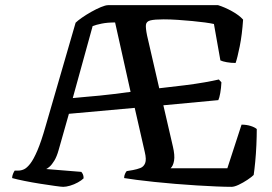

<svg xmlns="http://www.w3.org/2000/svg" viewBox="-20 -724 1055 744"><path d="M225 0Q218 0 193 -3.5Q168 -7 136 -12Q104 -17 74.5 -23Q45 -29 27 -34Q27 -42 30.5 -50.5Q34 -59 37 -63H51Q62 -63 73 -68Q84 -73 97 -89.5Q110 -106 125 -141Q140 -176 157 -236L273 -636Q281 -644 297.5 -655.5Q314 -667 333.5 -678Q353 -689 371 -696.5Q389 -704 399 -704H825Q851 -696 879 -680.5Q907 -665 922 -648Q918 -589 909 -544.5Q900 -500 893 -480Q875 -480 858.5 -483Q842 -486 834 -490L809 -631Q796 -634 774 -637Q752 -640 725 -642.5Q698 -645 669.5 -647Q641 -649 614 -649Q579 -649 563 -645Q547 -641 545.5 -628Q544 -615 550 -586L597 -382Q651 -388 695 -393.5Q739 -399 773 -405Q807 -411 828 -416L838 -405Q837 -383 833.5 -363.5Q830 -344 826 -336L613 -316L650 -156Q658 -122 654.5 -101.5Q651 -81 641 -72H861L916 -241Q935 -241 951 -236Q967 -231 975 -224Q975 -196 973.5 -162Q972 -128 969 -97Q966 -66 963 -46Q955 -38 938.5 -27Q922 -16 905 -8Q888 0 877 0Q853 0 818 -1.5Q783 -3 742 -5.5Q701 -8 659 -11.5Q617 -15 578.5 -19Q540 -23 509.5 -27Q479 -31 461 -34Q461 -43 464.5 -50.5Q468 -58 471 -61L495 -65Q511 -68 524 -73Q537 -78 542.5 -92Q548 -106 541 -135L502 -306L247 -283L207 -142Q200 -117 190.5 -101.5Q181 -86 172.5 -78.5Q164 -71 159 -69L295 -58Q298 -55 301 -49Q304 -43 304 -33Q296 -25 281.5 -17Q267 -9 251.5 -4.5Q236 0 225 0ZM262 -344Q291 -347 316 -349Q341 -351 366 -353.5Q391 -356 420 -359.5Q449 -363 486 -368L426 -637Q396 -637 374 -632.5Q352 -628 339 -623Z"/></svg>

Font: Texturina Medium 12pt Medium
Style: Regular
Weight: 500
Version: Version 1.002